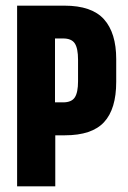

<svg xmlns="http://www.w3.org/2000/svg" viewBox="-20 -659 453 679"><path d="M124 -180.5V-297H203Q233 -297 244.5 -314.5Q256 -332 256 -371.5V-448Q256 -488 244.5 -505.5Q233 -523 203 -523H124.5V-639H208Q304.5 -639 347.8 -590.8Q391 -542.5 391 -450V-369.5Q391 -273.5 348 -227Q305 -180.5 209.5 -180.5ZM40.5 0V-639H174.5V-264L175.5 -197V0Z"/></svg>

Font: Anek Latin Condensed
Style: Bold
Weight: 700
Width: 3
Designer: Yesha Goshar
Foundry: Ek Type
Version: Version 1.003